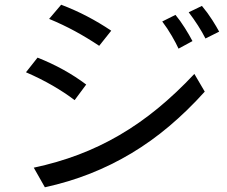

<svg xmlns="http://www.w3.org/2000/svg" viewBox="-20 -741 960 813"><path d="M239 -721Q297 -699 349.5 -671.5Q402 -644 451 -611L400 -547Q349 -581 297.5 -609Q246 -637 188 -661ZM139 -497Q255 -451 345 -383L296 -317Q254 -349 202 -379Q150 -409 90 -435ZM123 -31Q222 -52 312 -86Q402 -120 486 -169Q570 -218 648.5 -282.5Q727 -347 803 -428L847 -353Q774 -272 697 -207Q620 -142 536.5 -92Q453 -42 362 -6Q271 30 170 52ZM723 -678Q743 -654 762.5 -623Q782 -592 795 -567L736 -535Q726 -557 707.5 -589Q689 -621 667 -650ZM835 -716Q860 -686 879 -656Q898 -626 908 -607L850 -578Q837 -604 818 -633.5Q799 -663 779 -689Z"/></svg>

Font: BM YEONSUNG
Style: Regular
Weight: 400
Designer: Bongjin Kim; Myungsoo Han; Jaehyun Keum; Jihee Min; Dokyung Lee; Chorong Kim; Jooyeon Kang; Sang-a Kim;
Foundry: Sandoll Communications Inc.
Version: Version 1.000;PS 1;hotconv 16.6.51;makeotf.lib2.5.65220